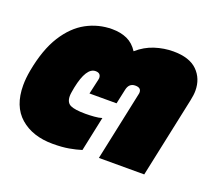

<svg xmlns="http://www.w3.org/2000/svg" viewBox="-90 -607 838 740"><g transform="rotate(20 328.5 -237.0)"><path d="M189 10Q106 10 55.5 -34Q5 -78 5 -164Q5 -192 11 -225Q28 -317 64 -374Q100 -431 149 -457.5Q198 -484 254 -484Q289 -484 315.5 -472Q342 -460 360 -432Q392 -460 429.5 -472Q467 -484 505 -484Q571 -484 603.5 -452Q636 -420 636 -370Q636 -353 631 -330L561 0H375L435 -283Q436 -286 436 -291Q436 -310 412 -310Q386 -310 380 -281L367 -221H256L270 -283Q270 -285 270.5 -286.5Q271 -288 271 -289Q271 -310 249 -310Q211 -310 193 -222Q191 -211 189.5 -202Q188 -193 188 -186Q188 -159 206.5 -150.5Q225 -142 268 -142Q285 -142 304 -143.5Q323 -145 335 -149L305 -7Q283 0 255 5Q227 10 189 10Z"/></g></svg>

Font: Kanit ExtraBold
Style: Italic
Weight: 800
Italic angle: -12°
Designer: Katatrad Team
Foundry: CadsonDemak
Version: Version 2.000; ttfautohint (v1.8.3)